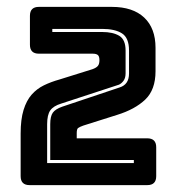

<svg xmlns="http://www.w3.org/2000/svg" viewBox="-20 -740 525 558"><path d="M408 -202H66Q53 -202 46.5 -208.5Q40 -215 40 -228V-352Q40 -393 48.5 -420.5Q57 -448 72 -465Q87 -482 107.5 -492Q128 -502 153 -509L249 -539Q260 -543 264.5 -548.5Q269 -554 269 -565Q269 -576 264.5 -580Q260 -584 249 -584H93Q80 -584 73.5 -590.5Q67 -597 67 -610V-694Q67 -707 73.5 -713.5Q80 -720 93 -720H305Q366 -720 399 -689Q432 -658 432 -601V-533Q432 -479 402 -450.5Q372 -422 320 -406L222 -375Q211 -371 207 -368Q203 -365 203 -353V-338H408Q421 -338 427.5 -331.5Q434 -325 434 -312V-228Q434 -215 427.5 -208.5Q421 -202 408 -202ZM158 -439Q135 -432 126 -419Q117 -406 117 -379V-266H369V-275H126V-379Q126 -402 133.5 -412.5Q141 -423 161 -430L328 -486Q341 -490 348 -500Q355 -510 355 -527V-593Q355 -630 334.5 -643Q314 -656 277 -656H132V-647H277Q308 -647 326.5 -636Q345 -625 345 -593V-527Q345 -514 339.5 -506Q334 -498 326 -494Z"/></svg>

Font: Bungee Inline
Style: Regular
Weight: 400
Designer: David Jonathan Ross
Foundry: David Jonathan Ross
Version: Version 1.001;PS 1.0;hotconv 1.0.72;makeotf.lib2.5.5900